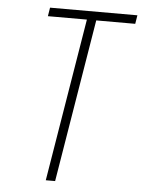

<svg xmlns="http://www.w3.org/2000/svg" viewBox="-53 -777 607 819"><g transform="rotate(5 251.0 -367.5)"><path d="M174 0 289 -698H122L128 -735H502L496 -698H329L214 0Z"/></g></svg>

Font: Iosevka Term Curly Extralight
Style: Italic
Weight: 200
Italic angle: -9°
Designer: Belleve Invis
Foundry: Belleve Invis
Version: Version 32.3.0